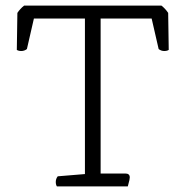

<svg xmlns="http://www.w3.org/2000/svg" viewBox="-20 -665 662 685"><path d="M436 0H183Q179 -6 179 -16Q179 -27 186 -36L283 -44V-599H101L76 -490Q67 -483 56 -483Q46 -483 40 -487L42 -619Q52 -634 66 -645H556Q570 -634 580 -619L582 -487Q576 -483 566 -483Q555 -483 546 -490L521 -599H339V-46H427Q443 -46 443 -32Q443 -25 438 -8Z"/></svg>

Font: Scope One
Style: Regular
Weight: 400
Designer: Dalton Maag Ltd
Foundry: Dalton Maag Ltd
Version: Version 1.002; ttfautohint (v1.4.1) -l 11 -r 50 -G 50 -x 14 